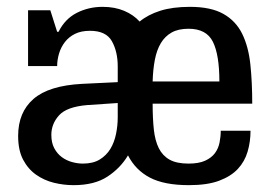

<svg xmlns="http://www.w3.org/2000/svg" viewBox="-20 -530 794 561"><path d="M532 11Q460 11 418 -11Q376 -33 354 -76Q332 -39 294 -14Q256 11 195 11Q166 11 137.5 4Q109 -3 85.5 -19.5Q62 -36 47.5 -63.5Q33 -91 33 -133Q33 -202 78 -241Q123 -280 220 -285L324 -290V-336Q324 -379 307 -409.5Q290 -440 243 -440Q217 -440 199 -431Q181 -422 169.5 -407Q158 -392 152.5 -373.5Q147 -355 147 -337H62V-500H127L147 -437H151Q170 -475 204.5 -492.5Q239 -510 280 -510Q315 -510 342.5 -498.5Q370 -487 388 -467Q412 -487 448 -498.5Q484 -510 535 -510Q596 -510 632.5 -489.5Q669 -469 687.5 -431.5Q706 -394 711.5 -342Q717 -290 717 -227H426Q426 -184 429.5 -151.5Q433 -119 444 -97Q455 -75 475.5 -63.5Q496 -52 531 -52Q561 -52 579.5 -60.5Q598 -69 608 -82.5Q618 -96 621.5 -113.5Q625 -131 625 -148H712Q712 -116 703.5 -87Q695 -58 675 -36.5Q655 -15 620.5 -2Q586 11 532 11ZM222 -52Q252 -52 271.5 -64Q291 -76 302.5 -95Q314 -114 319 -138.5Q324 -163 324 -187V-229L235 -223Q175 -218 152.5 -193Q130 -168 130 -136Q130 -113 138.5 -97Q147 -81 160.5 -71Q174 -61 190.5 -56.5Q207 -52 222 -52ZM531 -446Q501 -446 481.5 -435Q462 -424 450 -404Q438 -384 432.5 -355.5Q427 -327 426 -292H621Q621 -370 602 -408Q583 -446 531 -446Z"/></svg>

Font: HermeneusOne
Style: Regular
Weight: 400
Designer: Rodrigo Fuenzalida, Pablo Impallari
Foundry: Pablo Impallari, Rodrigo Fuenzalida
Version: Version 1.000; ttfautohint (v0.8) -G 200 -r 50